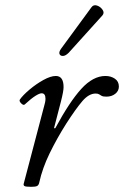

<svg xmlns="http://www.w3.org/2000/svg" viewBox="-20 -710 480 743"><path d="M101 13Q78 13 74 9.5Q70 6 72 0L152 -304Q153 -307 154.5 -314Q156 -321 156 -328Q156 -349 141 -349Q133 -349 117 -339Q101 -329 76 -306Q71 -301 62 -310Q53 -319 57 -325Q69 -342 94.5 -363.5Q120 -385 148 -400.5Q176 -416 196 -416Q226 -416 226 -373Q226 -357 216 -318L189 -214H194Q249 -316 294.5 -366Q340 -416 388 -416Q409 -416 424.5 -405.5Q440 -395 440 -375Q440 -358 426 -347Q412 -336 392 -336Q379 -336 373.5 -339Q368 -342 363.5 -345Q359 -348 350 -348Q324 -348 299 -319Q274 -290 236 -231Q200 -174 172 -116.5Q144 -59 132 -4Q130 6 124 9.5Q118 13 101 13ZM246 -506Q234 -494 224 -493.5Q214 -493 210.5 -500.5Q207 -508 216 -521L334 -682Q342 -693 355.5 -688.5Q369 -684 377 -672Q385 -660 376 -650Z"/></svg>

Font: Junicode SmExp
Style: Italic
Weight: 400
Width: 6
Italic angle: -11°
Designer: Peter S. Baker
Version: Version 2.205; ttfautohint (v1.8.4)